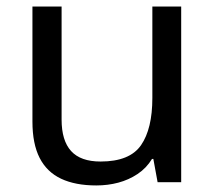

<svg xmlns="http://www.w3.org/2000/svg" viewBox="-20 -556 658 586"><path d="M533 -536V0H461L448 -71H444Q427 -43 400 -25Q373 -7 341 1.5Q309 10 274 10Q210 10 166.5 -10.5Q123 -31 101 -74Q79 -117 79 -185V-536H168V-191Q168 -127 197 -95Q226 -63 287 -63Q376 -63 410.5 -113Q445 -163 445 -257V-536Z"/></svg>

Font: hexuoriya05
Style: Book
Weight: 400
Designer: Jelle Bosma - Monotype Design Team
Foundry: Monotype Imaging Inc.
Version: Version 2.003